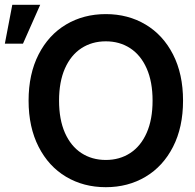

<svg xmlns="http://www.w3.org/2000/svg" viewBox="-35 -776 820 806"><path d="M409.2 9.8Q315.9 9.8 242.4 -33.9Q168.9 -77.6 127 -159.9Q85 -242.2 85 -353.5Q85 -465.3 127 -547.4Q168.9 -629.4 242.4 -673.1Q315.9 -716.8 409.2 -716.8Q502.4 -716.8 575.9 -673.1Q649.4 -629.4 691.4 -547.4Q733.4 -465.3 733.4 -353.5Q733.4 -241.7 691.4 -159.7Q649.4 -77.6 575.9 -33.9Q502.4 9.8 409.2 9.8ZM409.2 -602.5Q351.1 -602.5 306.6 -573.5Q262.2 -544.4 237.5 -488.5Q212.9 -432.6 212.9 -353.5Q212.9 -274.4 237.5 -218.5Q262.2 -162.6 306.6 -133.5Q351.1 -104.5 409.2 -104.5Q467.3 -104.5 511.7 -133.5Q556.2 -162.6 580.8 -218.5Q605.5 -274.4 605.5 -353.5Q605.5 -432.6 580.8 -488.5Q556.2 -544.4 511.7 -573.5Q467.3 -602.5 409.2 -602.5ZM16.6 -755.9H133.8L61.5 -592.8H-14.6Z"/></svg>

Font: Pretendard SemiBold
Style: Regular
Weight: 600
Designer: Base glyphs from Inter by Rasmus Andersson; Hangeul glyphs from Noto Sans CJK(Source Han Sans) by Jang Soo-young and Kan
Foundry: Kil Hyung-jin
Version: Version 1.309